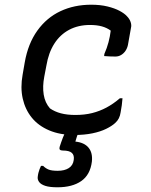

<svg xmlns="http://www.w3.org/2000/svg" viewBox="-20 -562 640 815"><path d="M367 -542Q406 -542 436.5 -534.5Q467 -527 487.5 -516Q508 -505 518 -494Q530 -482 534.5 -468.5Q539 -455 536 -444L523 -371Q520 -357 512.5 -346Q505 -335 494 -328.5Q483 -322 470 -322Q458 -322 446 -322.5Q434 -323 422 -324L423 -333Q434 -358 440.5 -382.5Q447 -407 450 -432Q434 -444 412.5 -450Q391 -456 362 -456Q312 -456 273.5 -435.5Q235 -415 210.5 -376.5Q186 -338 177 -284L168 -237Q160 -195 165.5 -160.5Q171 -126 192 -102Q212 -88 238.5 -81Q265 -74 300 -74Q339 -74 371 -82Q403 -90 432 -105.5Q461 -121 489 -145H500Q499 -130 497 -115.5Q495 -101 492 -85Q490 -71 484.5 -60Q479 -49 469 -40Q455 -27 430.5 -15Q406 -3 372 4Q338 11 296 11Q235 11 189 -8.5Q143 -28 115 -62.5Q87 -97 76.5 -143.5Q66 -190 76 -245L85 -297Q99 -377 138.5 -432Q178 -487 236.5 -514.5Q295 -542 367 -542ZM323 -29Q320 -22 317.5 -13.5Q315 -5 312 2.5Q309 10 306.5 17.5Q304 25 302 32L300 39Q338 43 356 65Q374 87 370 124Q363 180 325 206.5Q287 233 224 233Q191 233 172.5 227Q154 221 146.5 211Q139 201 140 190Q141 180 143 172Q145 164 148 156Q151 148 154 142H163Q174 153 187 158Q200 163 225 163Q254 163 272 151.5Q290 140 293 117Q296 97 285 87Q274 77 247 77Q238 77 234.5 73.5Q231 70 233 62Q236 53 239.5 42.5Q243 32 247 22Q251 12 255.5 2.5Q260 -7 265 -16Q268 -22 273.5 -24.5Q279 -27 291 -28Q303 -29 323 -29Z"/></svg>

Font: Rec Mono Semicasual
Style: Italic
Weight: 400
Italic angle: -10°
Version: Version 1.085; ttfautohint (v1.8.4.7-5d5b)